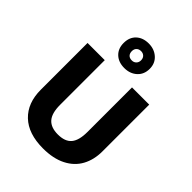

<svg xmlns="http://www.w3.org/2000/svg" viewBox="-277 -1154 1310 1310"><g transform="rotate(45 378.0 -498.5)"><path d="M676 -263Q676 -182 642.5 -120.5Q609 -59 541 -24.5Q473 10 375 10Q233 10 157 -62.5Q81 -135 81 -263V-714H247V-283Q247 -202 279.5 -165.5Q312 -129 379 -129Q448 -129 479 -166Q510 -203 510 -284V-714H676ZM255 -888Q255 -943 289 -975Q323 -1007 379 -1007Q433 -1007 469.5 -974.5Q506 -942 506 -889Q506 -835 470 -802.5Q434 -770 379 -770Q323 -770 289 -802Q255 -834 255 -888ZM423 -888Q423 -909 410.5 -921Q398 -933 379 -933Q359 -933 346.5 -921Q334 -909 334 -888Q334 -867 345.5 -855Q357 -843 379 -843Q398 -843 410.5 -855.5Q423 -868 423 -888Z"/></g></svg>

Font: Noto Sans UI ExtraBold
Style: Regular
Weight: 800
Designer: Monotype Design Team
Foundry: Monotype Imaging Inc.
Version: Version 1.001